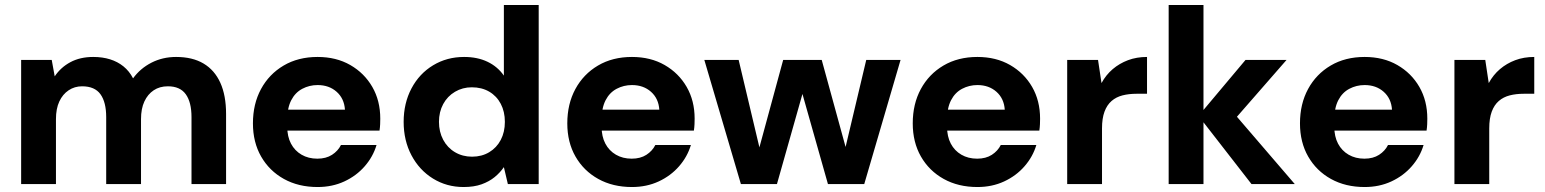

<svg xmlns="http://www.w3.org/2000/svg" viewBox="-20 -740 6211 772"><path d="M65 0V-499H188L200 -433Q224 -469 263 -490Q302 -511 355 -511Q392 -511 422.5 -501.5Q453 -492 476.5 -473Q500 -454 515 -425Q544 -465 589 -488Q634 -511 688 -511Q754 -511 798.5 -484.5Q843 -458 866 -407Q889 -356 889 -282V0H750V-269Q750 -329 727 -361Q704 -393 655 -393Q622 -393 598 -377Q574 -361 560.5 -332Q547 -303 547 -261V0H407V-269Q407 -329 384 -361Q361 -393 310 -393Q280 -393 256 -377Q232 -361 218.5 -332Q205 -303 205 -261V0Z M1257 12Q1180 12 1121.5 -20.5Q1063 -53 1030 -110.5Q997 -168 997 -244Q997 -322 1029.5 -382Q1062 -442 1120.5 -476.5Q1179 -511 1257 -511Q1332 -511 1388.5 -478.5Q1445 -446 1477 -390.5Q1509 -335 1509 -263Q1509 -253 1508.5 -240.5Q1508 -228 1506 -215H1096V-299H1367Q1364 -344 1333.5 -371Q1303 -398 1257 -398Q1224 -398 1195.5 -383Q1167 -368 1151 -337Q1135 -306 1135 -259V-230Q1135 -191 1150 -162.5Q1165 -134 1192.5 -118Q1220 -102 1256 -102Q1291 -102 1315 -117.5Q1339 -133 1351 -157H1494Q1480 -110 1446.5 -71.5Q1413 -33 1364.5 -10.5Q1316 12 1257 12Z M1844 12Q1776 12 1721 -22Q1666 -56 1634.5 -115.5Q1603 -175 1603 -250Q1603 -325 1634.5 -384.5Q1666 -444 1721.5 -477.5Q1777 -511 1846 -511Q1900 -511 1940.5 -491.5Q1981 -472 2006 -436V-720H2146V0H2022L2006 -68Q1991 -46 1969 -28Q1947 -10 1916.5 1Q1886 12 1844 12ZM1878 -110Q1917 -110 1947 -128Q1977 -146 1993.5 -177.5Q2010 -209 2010 -250Q2010 -291 1993.5 -322.5Q1977 -354 1947 -371.5Q1917 -389 1877 -389Q1840 -389 1809.5 -371Q1779 -353 1762 -321.5Q1745 -290 1745 -250Q1745 -210 1762 -178Q1779 -146 1809.5 -128Q1840 -110 1878 -110Z M2521 12Q2444 12 2385.5 -20.5Q2327 -53 2294 -110.5Q2261 -168 2261 -244Q2261 -322 2293.5 -382Q2326 -442 2384.5 -476.5Q2443 -511 2521 -511Q2596 -511 2652.5 -478.5Q2709 -446 2741 -390.5Q2773 -335 2773 -263Q2773 -253 2772.5 -240.5Q2772 -228 2770 -215H2360V-299H2631Q2628 -344 2597.5 -371Q2567 -398 2521 -398Q2488 -398 2459.5 -383Q2431 -368 2415 -337Q2399 -306 2399 -259V-230Q2399 -191 2414 -162.5Q2429 -134 2456.5 -118Q2484 -102 2520 -102Q2555 -102 2579 -117.5Q2603 -133 2615 -157H2758Q2744 -110 2710.5 -71.5Q2677 -33 2628.5 -10.5Q2580 12 2521 12Z M2959 0 2812 -499H2950L3048 -86L3017 -87L3129 -499H3284L3397 -87L3365 -86L3463 -499H3601L3455 0H3309L3189 -424H3224L3104 0Z M3910 12Q3833 12 3774.5 -20.5Q3716 -53 3683 -110.5Q3650 -168 3650 -244Q3650 -322 3682.5 -382Q3715 -442 3773.5 -476.5Q3832 -511 3910 -511Q3985 -511 4041.5 -478.5Q4098 -446 4130 -390.5Q4162 -335 4162 -263Q4162 -253 4161.5 -240.5Q4161 -228 4159 -215H3749V-299H4020Q4017 -344 3986.5 -371Q3956 -398 3910 -398Q3877 -398 3848.5 -383Q3820 -368 3804 -337Q3788 -306 3788 -259V-230Q3788 -191 3803 -162.5Q3818 -134 3845.5 -118Q3873 -102 3909 -102Q3944 -102 3968 -117.5Q3992 -133 4004 -157H4147Q4133 -110 4099.5 -71.5Q4066 -33 4017.5 -10.5Q3969 12 3910 12Z M4271 0V-499H4395L4409 -406Q4427 -439 4454 -462Q4481 -485 4515.5 -498Q4550 -511 4592 -511V-363H4550Q4519 -363 4493.5 -356.5Q4468 -350 4449.5 -334Q4431 -318 4421 -291Q4411 -264 4411 -224V0Z M5012 0 4799 -274 4988 -499H5153L4905 -215V-327L5186 0ZM4679 0V-720H4819V0Z M5467 12Q5390 12 5331.5 -20.5Q5273 -53 5240 -110.5Q5207 -168 5207 -244Q5207 -322 5239.5 -382Q5272 -442 5330.5 -476.5Q5389 -511 5467 -511Q5542 -511 5598.5 -478.5Q5655 -446 5687 -390.5Q5719 -335 5719 -263Q5719 -253 5718.5 -240.5Q5718 -228 5716 -215H5306V-299H5577Q5574 -344 5543.5 -371Q5513 -398 5467 -398Q5434 -398 5405.5 -383Q5377 -368 5361 -337Q5345 -306 5345 -259V-230Q5345 -191 5360 -162.5Q5375 -134 5402.5 -118Q5430 -102 5466 -102Q5501 -102 5525 -117.5Q5549 -133 5561 -157H5704Q5690 -110 5656.5 -71.5Q5623 -33 5574.5 -10.5Q5526 12 5467 12Z M5828 0V-499H5952L5966 -406Q5984 -439 6011 -462Q6038 -485 6072.5 -498Q6107 -511 6149 -511V-363H6107Q6076 -363 6050.5 -356.5Q6025 -350 6006.5 -334Q5988 -318 5978 -291Q5968 -264 5968 -224V0Z"/></svg>

Font: DM Sans 20pt ExtraBold
Style: Regular
Weight: 800
Version: Version 4.004;gftools[0.9.30]